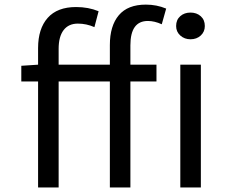

<svg xmlns="http://www.w3.org/2000/svg" viewBox="-20 -829 1040 849"><path d="M465.8 -543V-629.9Q465.8 -714.8 505.4 -761.7Q544.9 -808.6 625 -808.6Q672.9 -808.6 714.8 -791L695.3 -721.7Q663.1 -736.3 633.8 -736.3Q556.6 -736.3 556.6 -628.9V-543H671.9V-468.8H556.6V0H465.8V-468.8H239.3V0H148.4V-468.8H74.2V-538.1L148.4 -543V-616.2Q148.4 -702.1 190.9 -750Q233.4 -797.9 316.4 -797.9Q371.1 -797.9 416 -779.3L397.5 -709Q362.3 -724.6 324.2 -724.6Q283.2 -724.6 261.2 -695.8Q239.3 -667 239.3 -613.3V-543ZM777.3 0V-543H868.2V0ZM885.7 -713.9Q885.7 -688.5 867.7 -671.9Q849.6 -655.3 822.3 -655.3Q795.9 -655.3 777.3 -671.9Q758.8 -688.5 758.8 -713.9Q758.8 -741.2 776.9 -757.3Q794.9 -773.4 822.3 -773.4Q849.6 -773.4 867.7 -757.3Q885.7 -741.2 885.7 -713.9Z"/></svg>

Font: Gen Shin Gothic Monospace Regular
Style: Regular
Weight: 400
Designer: [Source Han Sans]
Ryoko NISHIZUKA  (kana & ideographs); Paul D. Hunt (Latin, Greek & Cyrillic); Wenlong ZHANG  (bopomofo
Version: Version 1.002.20150607